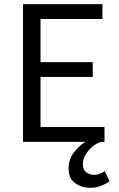

<svg xmlns="http://www.w3.org/2000/svg" viewBox="-20 -676 567 915"><path d="M412.3 219.2Q368.6 219.2 337.6 196.3Q306.7 173.4 306.7 127.3Q306.7 84.8 331.3 51.8Q355.9 18.8 386.7 0H89.7V-656.3H468V-585.6H173.2V-380H421.9V-309.3H173.2V-70.7H478V0H471.6Q451.7 0 429.3 15.9Q406.8 31.8 390.9 56.4Q374.9 81 374.9 106.9Q374.9 133.1 391.2 145.2Q407.4 157.3 428.3 157.3Q443.5 157.3 455.9 152.3Q468.4 147.3 479.2 139.5L502 187.5Q486.3 199.7 462.1 209.4Q437.9 219.2 412.3 219.2Z"/></svg>

Font: Source Sans Variable
Style: Regular
Weight: 200
Designer: Paul D. Hunt
Foundry: Adobe Systems Incorporated
Version: Version 3.006;hotconv 1.0.111;makeotfexe 2.5.65597